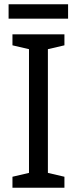

<svg xmlns="http://www.w3.org/2000/svg" viewBox="-20 -874 358 894"><path d="M297 -854H20V-787H297ZM280 0V-51L203 -69V-645L280 -663V-714H38V-663L115 -645V-69L38 -51V0Z"/></svg>

Font: Noto Sans Myanmar UI SemiCondensed
Style: Regular
Weight: 400
Width: 4
Designer: Monotype Design Team
Foundry: Monotype Imaging Inc.
Version: Version 2.103